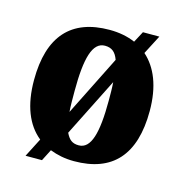

<svg xmlns="http://www.w3.org/2000/svg" viewBox="-95 -663 754 790"><g transform="rotate(15 282.5 -268.0)"><path d="M124 -40 83 40H153L178 -9C209 3 242 10 281 10C444 10 529 -82 529 -270C529 -375 498 -449 446 -495L488 -576H418L393 -529C361 -543 324 -550 284 -550C121 -550 36 -458 36 -270C36 -163 67 -86 124 -40ZM339 -437 211 -181C209 -207 209 -237 209 -270C209 -410 229 -482 282 -482C311 -482 328 -468 339 -437ZM283 -58C255 -58 241 -70 228 -97L353 -346C355 -321 355 -295 355 -268C355 -129 335 -58 283 -58Z"/></g></svg>

Font: Noto Serif Bengali Condensed Black
Style: Regular
Weight: 900
Width: 3
Designer: Juan Bruce, Universal Thirst, Indian Type Foundry and the Monotype Design Team.
Foundry: Monotype Imaging Inc.
Version: Version 2.003